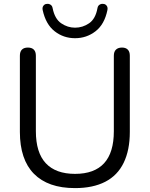

<svg xmlns="http://www.w3.org/2000/svg" viewBox="-20 -956 768 985"><path d="M365 9Q295 9 242.5 -9.5Q190 -28 154 -64.5Q118 -101 100 -155Q82 -209 82 -279V-670Q82 -691 92.5 -701.5Q103 -712 123 -712Q143 -712 153.5 -701.5Q164 -691 164 -670V-283Q164 -173 215 -118.5Q266 -64 365 -64Q464 -64 514 -118.5Q564 -173 564 -283V-670Q564 -691 575 -701.5Q586 -712 606 -712Q625 -712 635.5 -701.5Q646 -691 646 -670V-279Q646 -186 614.5 -121Q583 -56 520 -23.5Q457 9 365 9ZM365 -760Q306 -760 260.5 -795.5Q215 -831 199 -904Q196 -918 203 -927Q210 -936 221 -936Q229 -937 235.5 -934Q242 -931 245.5 -926Q249 -921 250 -914Q261 -859 294 -836.5Q327 -814 365 -814Q404 -814 437 -836.5Q470 -859 480 -914Q481 -921 484.5 -926Q488 -931 494.5 -934Q501 -937 509 -936Q520 -936 527 -927Q534 -918 531 -904Q516 -831 470 -795.5Q424 -760 365 -760Z"/></svg>

Font: Nunito
Style: Regular
Weight: 400
Designer: Vernon Adams
Foundry: Vernon Adams
Version: Version 3.602